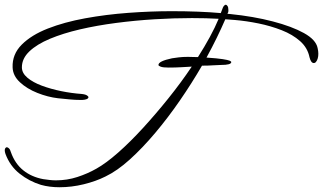

<svg xmlns="http://www.w3.org/2000/svg" viewBox="-40 -615 1358 807"><path d="M210 172Q168 172 132 162Q83 147 42.5 115Q2 83 -17 32Q-20 23 -20 17Q-20 10 -17 7Q-14 4 -12 4H-11Q-7 4 -2 9Q3 14 6 25Q23 73 58 101Q93 129 142 138Q156 140 169 141.5Q182 143 195 143Q242 143 285 129Q328 115 365 94Q406 71 456.5 26.5Q507 -18 561 -77Q615 -136 668 -202Q721 -268 766 -335Q747 -334 722.5 -332.5Q698 -331 669 -331Q646 -331 636 -334.5Q626 -338 626 -342Q626 -358 683 -370Q695 -372 712 -374Q729 -376 750 -376Q759 -376 769.5 -375.5Q780 -375 792 -375Q820 -419 842 -459.5Q864 -500 879 -536Q828 -539 767 -539Q692 -539 610 -534Q528 -529 447.5 -518.5Q367 -508 296 -491.5Q225 -475 170 -452Q115 -429 83.5 -399Q52 -369 52 -332Q52 -308 75 -288.5Q98 -269 135.5 -255Q173 -241 217 -232Q261 -223 304 -220Q322 -218 328 -212Q335 -207 329 -201Q326 -198 316 -196Q312 -195 306.5 -195Q301 -195 295 -195Q286 -195 276 -195.5Q266 -196 255 -197Q239 -199 224.5 -200Q210 -201 204 -202Q161 -207 117 -224.5Q73 -242 43.5 -269.5Q14 -297 13 -332Q11 -387 51.5 -427.5Q92 -468 161 -495Q230 -522 317.5 -538Q405 -554 499.5 -561Q594 -568 683 -568Q739 -568 791 -566Q843 -564 888 -560Q894 -577 897 -583.5Q900 -590 903 -592Q906 -595 908 -595Q913 -595 916 -590Q920 -585 920 -572Q920 -566 919 -563Q918 -562 917.5 -560.5Q917 -559 916 -557Q919 -557 922 -556.5Q925 -556 928 -556Q1026 -546 1106.5 -525Q1187 -504 1237.5 -476Q1288 -448 1295 -413Q1298 -400 1298 -389Q1298 -378 1295.5 -369.5Q1293 -361 1289 -356Q1285 -350 1279 -350Q1267 -350 1261 -374Q1253 -414 1221.5 -442Q1190 -470 1144 -488Q1098 -506 1046.5 -516.5Q995 -527 947 -531L907 -534Q891 -497 871 -456Q851 -415 828 -373Q873 -370 895.5 -366.5Q918 -363 925 -360Q932 -357 932 -354Q932 -342 889 -342Q876 -342 856 -340.5Q836 -339 809 -339Q766 -265 716 -192.5Q666 -120 612.5 -56.5Q559 7 506 55Q453 103 403 127Q363 147 312 159.5Q261 172 210 172Z"/></svg>

Font: WindSong Medium
Style: Regular
Weight: 500
Designer: Robert E. Leuschke
Foundry: Robert E. Leuschke
Version: Version 1.010; ttfautohint (v1.8.3)